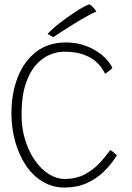

<svg xmlns="http://www.w3.org/2000/svg" viewBox="-20 -858 608 882"><path d="M517 -144.5Q492 -104 457.8 -70.5Q423.5 -37 378.8 -16.8Q334 3.5 277 3.5Q220.5 3.5 175.2 -24Q130 -51.5 98.2 -99.2Q66.5 -147 49.5 -208.5Q32.5 -270 32.5 -338Q32.5 -427.5 60.8 -501.2Q89 -575 145 -619Q201 -663 283 -663Q352 -663 411 -630.5Q470 -598 496.5 -546.5Q494 -543 487.5 -537.5Q481 -532 474.2 -527Q467.5 -522 463 -519Q458 -529 447 -545.8Q436 -562.5 415.2 -579.5Q394.5 -596.5 360 -608.5Q325.5 -620.5 273.5 -620.5Q241.5 -620.5 207.2 -606Q173 -591.5 144 -558.5Q115 -525.5 97 -469.5Q79 -413.5 79 -331Q79 -267.5 96 -213.8Q113 -160 141.2 -120Q169.5 -80 204.8 -58Q240 -36 276 -36Q332.5 -36 373.5 -59.2Q414.5 -82.5 442.2 -113.8Q470 -145 486.5 -169Q490 -167.5 496.5 -162.5Q503 -157.5 509 -152.2Q515 -147 517 -144.5ZM390 -838Q396.5 -835.5 403.2 -829Q410 -822.5 415.2 -815.8Q420.5 -809 422.5 -804.5Q410 -800.5 381.2 -784.5Q352.5 -768.5 319.5 -748.2Q286.5 -728 260 -710.8Q233.5 -693.5 224.5 -687.5L198.5 -702Q209 -715 234.2 -736Q259.5 -757 290 -778.8Q320.5 -800.5 347.8 -817Q375 -833.5 390 -838Z"/></svg>

Font: Grandstander Thin Thin
Style: Regular
Weight: 250
Version: Version 1.200